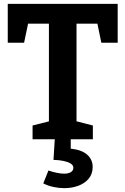

<svg xmlns="http://www.w3.org/2000/svg" viewBox="-20 -724 652 998"><path d="M149.3 0V-71.7L260 -99.7L234.3 -63.7V-623.3L263.3 -601H99.7L131.7 -628.7L105.3 -502H20.3V-704H591.7V-502H506.7L481.7 -623.3L512.3 -601H348.7L377.7 -623.3V-63.7L353.3 -99.7L462.7 -71.7V0ZM314 254Q287 254 258.7 248Q230.3 242 205 229.3L231.7 162.3Q250.7 169 273 173.8Q295.3 178.7 313.3 178.7Q334.3 178.7 347.8 171Q361.3 163.3 361.3 147.7Q361.3 134.7 347.2 126Q333 117.3 309.8 112.5Q286.7 107.7 258 107L264.7 0H347.7V48.7Q405 54.7 433.3 80.2Q461.7 105.7 461.7 143.3Q461.7 180.3 441 204.8Q420.3 229.3 386.8 241.7Q353.3 254 314 254Z"/></svg>

Font: Bitter Thin
Style: Regular
Weight: 100
Designer: Sol Matas, and Bitter project Authors
Foundry: Sol Matas
Version: Version 2.002